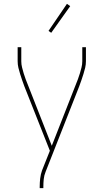

<svg xmlns="http://www.w3.org/2000/svg" viewBox="-20 -766 540 1001"><path d="M187 215V208Q187 186 189.5 164.5Q192 143 199 123L240 20L107 -316Q101 -332 95.5 -348Q90 -364 85 -380Q80 -396 76 -412.5Q72 -429 72 -447V-520H91V-446Q91 -430 95 -414.5Q99 -399 103.5 -383.5Q108 -368 114 -352.5Q120 -337 126 -322L250 -6L374 -322Q380 -337 386 -352.5Q392 -368 396.5 -383.5Q401 -399 405 -414.5Q409 -430 409 -447V-520H428V-447Q428 -429 424 -412.5Q420 -396 415 -380Q410 -364 404.5 -348Q399 -332 393 -316L218 129Q210 148 208 168Q206 188 206 208V215ZM247 -595 233 -605 329 -746 346 -734Z"/></svg>

Font: Iosevka Curly Thin
Style: Regular
Weight: 100
Monospace: yes
Designer: Belleve Invis
Foundry: Belleve Invis
Version: Version 22.1.2; ttfautohint (v1.8.4)